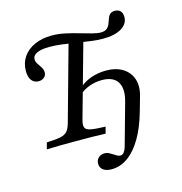

<svg xmlns="http://www.w3.org/2000/svg" viewBox="-117 -729 975 1028"><g transform="rotate(-15 370.0 -215.5)"><path d="M67.7 0 77.4 -36.3Q127.4 -37.9 153.6 -43.5Q179.8 -49.2 191.9 -63.3Q204 -77.4 212.1 -105.6L333.9 -543.5L411.3 -526.6L293.5 -105.6Q285.5 -77.4 290.3 -62.9Q295.2 -48.4 321.4 -43.1Q347.6 -37.9 403.2 -36.3L393.5 0Q361.3 -1.6 317.3 -2Q273.4 -2.4 224.2 -2.4Q181.5 -2.4 140.3 -2Q99.2 -1.6 67.7 0ZM375.8 192.7Q346.8 192.7 329.8 180.2Q312.9 167.7 312.9 145.2Q312.9 125 326.6 112.5Q340.3 100 359.7 100Q372.6 100 383.1 105.2Q393.5 110.5 403.2 116.9Q412.9 123.4 422.2 128.6Q431.5 133.9 440.3 133.9Q449.2 133.9 455.6 128.2Q462.1 122.6 467.3 111.7Q472.6 100.8 476.6 84.7L537.9 -134.7Q558.1 -204.8 534.7 -243.5Q511.3 -282.3 447.6 -282.3Q411.3 -282.3 378.2 -270.2Q345.2 -258.1 323.4 -237.9L333.1 -273.4Q361.3 -299.2 400.4 -312.5Q439.5 -325.8 482.3 -325.8Q537.1 -325.8 574.2 -302.8Q611.3 -279.8 625 -238.7Q638.7 -197.6 622.6 -143.5L599.2 -61.3Q576.6 17.7 543.1 74.6Q509.7 131.5 467.3 162.1Q425 192.7 375.8 192.7ZM120.2 -363.7Q96 -363.7 81.9 -381.9Q67.7 -400 67.7 -433.9Q67.7 -478.2 90.7 -511.7Q113.7 -545.2 154.8 -563.7Q196 -582.3 250.8 -582.3Q286.3 -582.3 323.8 -574.2Q361.3 -566.1 396.8 -555.6Q432.3 -545.2 461.7 -537.5Q491.1 -529.8 509.7 -529.8Q531.5 -529.8 542.7 -539.1Q554 -548.4 559.7 -562.5Q565.3 -576.6 569.8 -590.3Q574.2 -604 583.5 -613.3Q592.7 -622.6 610.5 -622.6Q630.6 -622.6 641.5 -610.9Q652.4 -599.2 652.4 -578.2Q652.4 -539.5 614.9 -516.9Q577.4 -494.4 512.1 -494.4Q483.9 -494.4 446.8 -499.2Q409.7 -504 370.2 -510.5Q330.6 -516.9 292.7 -521.8Q254.8 -526.6 223.4 -526.6Q177.4 -526.6 153.2 -515.3Q129 -504 129 -481.5Q129 -471 134.3 -461.7Q139.5 -452.4 146.4 -443.1Q153.2 -433.9 158.5 -423.8Q163.7 -413.7 163.7 -402.4Q163.7 -385.5 151.6 -374.6Q139.5 -363.7 120.2 -363.7Z"/></g></svg>

Font: Playfair 9pt
Style: Italic
Weight: 400
Italic angle: -15.6°
Designer: Claus Eggers Sørensen
Foundry: Claus Eggers Sørensen
Version: Version 2.001;gftools[0.9.30]